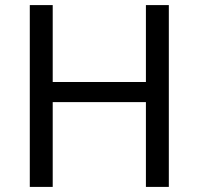

<svg xmlns="http://www.w3.org/2000/svg" viewBox="-20 -734 781 754"><path d="M643 0H553V-333H187V0H97V-714H187V-412H553V-714H643Z"/></svg>

Font: Noto IKEA Arabic
Style: Regular
Weight: 400
Designer: Monotype Design Team
Foundry: Monotype Imaging Inc.
Version: Version 1.200